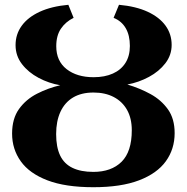

<svg xmlns="http://www.w3.org/2000/svg" viewBox="-20 -771 780 802"><path d="M370 11Q253 11 178 -17.8Q103 -46.5 66.8 -97.2Q30.5 -148 30.5 -213Q30.5 -275.5 59.5 -315.8Q88.5 -356 134.5 -379.5Q180.5 -403 231.5 -415Q184 -423 141.2 -445.8Q98.5 -468.5 71.8 -503.2Q45 -538 45 -582.5Q45 -628 70.8 -663.5Q96.5 -699 145.8 -721.8Q195 -744.5 265.5 -751L287.5 -696.5Q254 -680 234.5 -651.2Q215 -622.5 215 -578Q215 -516 258.2 -482.2Q301.5 -448.5 371 -448.5Q417.5 -448.5 451.5 -463.8Q485.5 -479 504 -508.2Q522.5 -537.5 522.5 -579Q522.5 -623.5 505.2 -653.2Q488 -683 454.5 -696.5L477 -751Q548 -744.5 597 -721.8Q646 -699 671.5 -663.8Q697 -628.5 697 -583.5Q697 -541 670.8 -506.8Q644.5 -472.5 602.2 -449.8Q560 -427 512 -418Q564 -402.5 608.8 -378Q653.5 -353.5 681.5 -314.2Q709.5 -275 709.5 -215Q709.5 -148.5 672.8 -97.5Q636 -46.5 560.8 -17.8Q485.5 11 370 11ZM370 -53Q445 -53 487.8 -95.2Q530.5 -137.5 530.5 -227Q530.5 -276.5 510.8 -311.8Q491 -347 455 -365.8Q419 -384.5 370.5 -384.5Q320 -384.5 285.2 -363.8Q250.5 -343 232.5 -304Q214.5 -265 214.5 -211Q214.5 -156.5 231.2 -121.5Q248 -86.5 282.8 -69.8Q317.5 -53 370 -53Z"/></svg>

Font: Merriweather 20pt ExtraBold
Style: Regular
Weight: 800
Version: Version 2.100